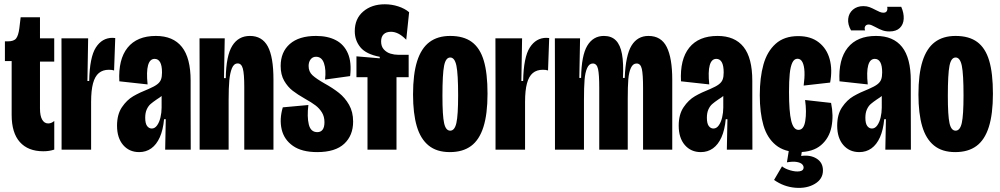

<svg xmlns="http://www.w3.org/2000/svg" viewBox="-20 -710 4747 911"><path d="M35.3 -164.8V-420.2H3.3V-513.8H16.7Q46 -513.8 56.6 -527.7Q67.2 -541.5 71.7 -575.3L78 -628H169.7V-528H237.3V-417.7H169.7V-195.3Q169.7 -160.2 180.1 -142.2Q190.5 -124.3 208.5 -124.3Q216.3 -124.3 223.4 -127.2Q230.5 -130.2 237.5 -136V-0.2Q225 3.8 212.5 5.8Q200 7.7 185 7.7Q113.2 7.7 74.2 -36Q35.3 -79.7 35.3 -164.8Z M272.2 -287.5 271.7 -528H398.2L394.8 -325.7H403.2Q405.3 -438.5 434.8 -484.5Q464.3 -530.5 513.7 -530.5Q522.2 -530.5 526.8 -529.5L521.3 -375.7Q512 -379 496.7 -379Q467.8 -379 449.1 -363.5Q430.3 -348 421.3 -314.3Q412.3 -280.7 412.3 -226.5V0H272.2Z M535.3 -113.7Q535.3 -167 558.5 -201.3Q581.7 -235.7 612.3 -253.5Q643 -271.3 685.8 -288.2Q712.2 -299.5 725.6 -309.7Q739 -319.8 743.8 -332.6Q748.7 -345.3 748.7 -366.3Q748.7 -398.5 739.8 -414.6Q730.8 -430.7 713.8 -430.7Q691 -430.7 682.5 -400.3Q674 -370 680.3 -309.5L546.2 -324.2Q540.7 -428.3 585.4 -483.9Q630.2 -539.5 719.5 -539.5Q801.5 -539.5 843 -487.3Q884.5 -435.2 884.5 -327V-201.8Q884.7 -133.5 884.8 -99.9Q884.8 -66.3 885 0H763.7Q765.2 -72.7 766.5 -144.5H758.5Q753.8 -93.5 738.2 -58.6Q722.5 -23.7 697.7 -6Q672.8 11.7 640.3 11.7Q593.2 11.7 564.2 -22Q535.3 -55.7 535.3 -113.7ZM746.8 -199.3V-263L769.8 -279.5Q761.2 -266.7 750.3 -257.3Q739.5 -248 723.5 -238.2Q705 -225.5 694.3 -216.2Q683.7 -207 676.3 -190.9Q669 -174.8 669 -151.3Q669 -124.3 677.9 -112.2Q686.8 -100.2 700.2 -100.2Q714.8 -100.2 725.4 -115.1Q736 -130 741.4 -152.8Q746.8 -175.7 746.8 -199.3Z M927.2 -312.5 926.7 -528H1046.3L1042.8 -339.3H1051.2Q1053 -446.5 1082.2 -493Q1111.3 -539.5 1165.8 -539.5Q1223.7 -539.5 1250.6 -489.8Q1277.5 -440 1277.5 -332.3V0H1139V-297.5Q1139 -359 1132.4 -384Q1125.8 -409 1108 -409Q1089.7 -409 1080.4 -386.2Q1071.2 -363.3 1068 -327.9Q1064.8 -292.5 1064.8 -236.3V0H927.2Z M1321.8 -200.7 1443.2 -211.8Q1436.3 -156.2 1445.2 -119.6Q1454 -83 1485.7 -83Q1502 -83 1510.8 -94.8Q1519.5 -106.7 1519.5 -130Q1519.5 -157 1507.5 -176.4Q1495.5 -195.8 1477.2 -209.8Q1458.8 -223.8 1426.3 -242Q1391.5 -261.8 1368.3 -279.8Q1345.2 -297.7 1328.4 -326.6Q1311.7 -355.5 1311.7 -396.8Q1311.7 -463.3 1355.2 -501.4Q1398.7 -539.5 1479.5 -539.5Q1535 -539.5 1573.6 -519.3Q1612.2 -499.2 1630.6 -456.9Q1649 -414.7 1641.3 -349L1522.3 -332.5Q1527.8 -379 1517.3 -409.8Q1506.8 -440.7 1479.3 -440.7Q1463.3 -440.7 1453.8 -428.2Q1444.3 -415.8 1444.3 -396.8Q1444.3 -369.8 1462.7 -352.9Q1481 -336 1520.2 -313.8Q1559.3 -292.2 1588.1 -269.4Q1616.8 -246.7 1636.2 -212.8Q1655.5 -179 1655.5 -133Q1655.5 -67.2 1613.2 -27.8Q1570.8 11.7 1485.2 11.7Q1412 11.7 1369.9 -17.9Q1327.8 -47.5 1316.5 -96Q1305.2 -144.5 1321.8 -200.7Z M1723.7 -343.8H1671.3V-442.7L1781.8 -433.3V-440.5Q1717.2 -452.8 1690.2 -485.4Q1663.3 -518 1663.3 -562.2Q1663.3 -621.2 1703.4 -655.4Q1743.5 -689.7 1805.7 -689.7Q1839 -689.7 1869.9 -679.6Q1900.8 -669.5 1921.2 -652L1907.5 -521.5Q1886.5 -542.5 1869.2 -550.8Q1851.8 -559.2 1835.2 -559.2Q1812.3 -559.2 1800.3 -547.3Q1788.3 -535.5 1788.3 -513.5Q1788.3 -489.3 1801.5 -475.2Q1814.7 -461 1832.8 -455.5Q1851 -450 1869.7 -450H1919V-343.8H1861.3V0H1723.7Z M1939.8 -261.8Q1939.8 -358.5 1959.2 -419.8Q1978.7 -481 2017.6 -510.2Q2056.5 -539.5 2116.2 -539.5Q2180 -539.5 2218.8 -510.8Q2257.7 -482 2275.4 -422.4Q2293.2 -362.8 2293.2 -265.3Q2293.2 -168.8 2273.8 -107.7Q2254.5 -46.5 2215.2 -17.4Q2175.8 11.7 2114.3 11.7Q2052.2 11.7 2013.8 -19.5Q1975.3 -50.7 1957.6 -110.9Q1939.8 -171.2 1939.8 -261.8ZM2153.7 -257.2Q2153.7 -358 2145.7 -397.6Q2137.7 -437.2 2116.3 -437.2Q2094.8 -437.2 2087.1 -397.8Q2079.3 -358.5 2079.3 -255Q2079.3 -161.5 2087.2 -125.8Q2095 -90 2116.2 -90Q2137.3 -90 2145.5 -126.6Q2153.7 -163.2 2153.7 -257.2Z M2331.2 -287.5 2330.7 -528H2457.2L2453.8 -325.7H2462.2Q2464.3 -438.5 2493.8 -484.5Q2523.3 -530.5 2572.7 -530.5Q2581.2 -530.5 2585.8 -529.5L2580.3 -375.7Q2571 -379 2555.7 -379Q2526.8 -379 2508.1 -363.5Q2489.3 -348 2480.3 -314.3Q2471.3 -280.7 2471.3 -226.5V0H2331.2Z M2613.2 -298.8 2612.7 -528H2732.3L2728.8 -340.3H2737.2Q2738.8 -447.3 2766.7 -493.4Q2794.5 -539.5 2845.5 -539.5Q2881.3 -539.5 2902.3 -518.2Q2923.3 -496.8 2931.2 -453.5Q2939.2 -410.2 2935.8 -340.3H2944.2Q2948.5 -448.3 2976.6 -493.9Q3004.7 -539.5 3056.8 -539.5Q3117.2 -539.5 3143.4 -487.1Q3169.7 -434.7 3169.7 -331.8V0H3031.2V-293.2Q3031.2 -356.8 3025.4 -382.8Q3019.7 -408.7 3000.5 -408.7Q2983.2 -408.7 2973.6 -388Q2964 -367.3 2961.2 -333.6Q2958.5 -299.8 2958.5 -241.7V0H2823.3V-293.3Q2823.3 -356.3 2817.6 -382.5Q2811.8 -408.7 2792.8 -408.7Q2775.5 -408.7 2765.9 -387.2Q2756.3 -365.8 2753.6 -330.8Q2750.8 -295.8 2750.8 -235V0H2613.2Z M3200.3 -113.7Q3200.3 -167 3223.5 -201.3Q3246.7 -235.7 3277.3 -253.5Q3308 -271.3 3350.8 -288.2Q3377.2 -299.5 3390.6 -309.7Q3404 -319.8 3408.8 -332.6Q3413.7 -345.3 3413.7 -366.3Q3413.7 -398.5 3404.8 -414.6Q3395.8 -430.7 3378.8 -430.7Q3356 -430.7 3347.5 -400.3Q3339 -370 3345.3 -309.5L3211.2 -324.2Q3205.7 -428.3 3250.4 -483.9Q3295.2 -539.5 3384.5 -539.5Q3466.5 -539.5 3508 -487.3Q3549.5 -435.2 3549.5 -327V-201.8Q3549.7 -133.5 3549.8 -99.9Q3549.8 -66.3 3550 0H3428.7Q3430.2 -72.7 3431.5 -144.5H3423.5Q3418.8 -93.5 3403.2 -58.6Q3387.5 -23.7 3362.7 -6Q3337.8 11.7 3305.3 11.7Q3258.2 11.7 3229.2 -22Q3200.3 -55.7 3200.3 -113.7ZM3411.8 -199.3V-263L3434.8 -279.5Q3426.2 -266.7 3415.3 -257.3Q3404.5 -248 3388.5 -238.2Q3370 -225.5 3359.3 -216.2Q3348.7 -207 3341.3 -190.9Q3334 -174.8 3334 -151.3Q3334 -124.3 3342.9 -112.2Q3351.8 -100.2 3365.2 -100.2Q3379.8 -100.2 3390.4 -115.1Q3401 -130 3406.4 -152.8Q3411.8 -175.7 3411.8 -199.3Z M3585 -258Q3585 -341.7 3602.4 -403.8Q3619.8 -466 3660.4 -502.3Q3701 -538.7 3767.3 -538.7Q3827.3 -538.7 3865.2 -508.8Q3903.2 -479 3916.7 -429.1Q3930.2 -379.2 3918.8 -318.2L3793.2 -304Q3798.3 -341 3797.1 -369.7Q3795.8 -398.3 3787.6 -414.8Q3779.3 -431.3 3764 -431.3Q3748.3 -431.3 3739.4 -412.7Q3730.5 -394 3727.1 -359.9Q3723.7 -325.8 3723.7 -274.2Q3723.7 -179.8 3734.2 -136.8Q3744.7 -93.8 3768.7 -93.8Q3794.2 -93.8 3800.9 -136.5Q3807.7 -179.2 3800 -235.5L3923.3 -221.7Q3935.8 -161.3 3925.2 -108Q3914.5 -54.7 3875.8 -21.5Q3837.2 11.7 3768.8 11.7Q3701.7 11.7 3660.8 -21.9Q3619.8 -55.5 3602.4 -115.2Q3585 -175 3585 -258ZM3793 85Q3793 76.3 3785.6 69Q3778.2 61.7 3760.6 58.5Q3743 55.3 3713.8 60.2L3724.7 -7.3H3787.2L3781.3 30Q3825 23.8 3854.8 42.6Q3884.7 61.3 3884.7 98.8Q3884.7 139.3 3846.5 162.2Q3808.3 185.2 3753.5 180.8Q3698.7 176.3 3652.8 143.7L3690.5 79.2Q3704.3 90.8 3729.7 98.2Q3755 105.7 3774 102.8Q3793 99.8 3793 85Z M3952.3 -113.7Q3952.3 -167 3975.5 -201.3Q3998.7 -235.7 4029.3 -253.5Q4060 -271.3 4102.8 -288.2Q4129.2 -299.5 4142.6 -309.7Q4156 -319.8 4160.8 -332.6Q4165.7 -345.3 4165.7 -366.3Q4165.7 -398.5 4156.8 -414.6Q4147.8 -430.7 4130.8 -430.7Q4108 -430.7 4099.5 -400.3Q4091 -370 4097.3 -309.5L3963.2 -324.2Q3957.7 -428.3 4002.4 -483.9Q4047.2 -539.5 4136.5 -539.5Q4218.5 -539.5 4260 -487.3Q4301.5 -435.2 4301.5 -327V-201.8Q4301.7 -133.5 4301.8 -99.9Q4301.8 -66.3 4302 0H4180.7Q4182.2 -72.7 4183.5 -144.5H4175.5Q4170.8 -93.5 4155.2 -58.6Q4139.5 -23.7 4114.7 -6Q4089.8 11.7 4057.3 11.7Q4010.2 11.7 3981.2 -22Q3952.3 -55.7 3952.3 -113.7ZM4163.8 -199.3V-263L4186.8 -279.5Q4178.2 -266.7 4167.3 -257.3Q4156.5 -248 4140.5 -238.2Q4122 -225.5 4111.3 -216.2Q4100.7 -207 4093.3 -190.9Q4086 -174.8 4086 -151.3Q4086 -124.3 4094.9 -112.2Q4103.8 -100.2 4117.2 -100.2Q4131.8 -100.2 4142.4 -115.1Q4153 -130 4158.4 -152.8Q4163.8 -175.7 4163.8 -199.3ZM4132.5 -582.2Q4123.8 -587 4115.9 -590.3Q4108 -593.7 4101.8 -593.7Q4090.3 -593.7 4085.3 -585.5Q4080.3 -577.3 4084.7 -565.8H4018Q4001.8 -593.8 4004.5 -620.5Q4007.2 -647.2 4026.8 -664.1Q4046.5 -681 4076.5 -681Q4092.8 -681 4105.2 -676.3Q4117.7 -671.7 4135.8 -662.2Q4144.7 -657.3 4154 -653.5Q4163.3 -649.7 4171.3 -649.7Q4183.8 -649.7 4188 -657.9Q4192.2 -666.2 4189.5 -677.7H4256.2Q4269.3 -647.8 4267.9 -620.8Q4266.5 -593.8 4249.4 -577.3Q4232.3 -560.8 4200.5 -560.8Q4181.5 -560.8 4166.5 -566.3Q4151.5 -571.8 4132.5 -582.2Z M4337.8 -261.8Q4337.8 -358.5 4357.2 -419.8Q4376.7 -481 4415.6 -510.2Q4454.5 -539.5 4514.2 -539.5Q4578 -539.5 4616.8 -510.8Q4655.7 -482 4673.4 -422.4Q4691.2 -362.8 4691.2 -265.3Q4691.2 -168.8 4671.8 -107.7Q4652.5 -46.5 4613.2 -17.4Q4573.8 11.7 4512.3 11.7Q4450.2 11.7 4411.8 -19.5Q4373.3 -50.7 4355.6 -110.9Q4337.8 -171.2 4337.8 -261.8ZM4551.7 -257.2Q4551.7 -358 4543.7 -397.6Q4535.7 -437.2 4514.3 -437.2Q4492.8 -437.2 4485.1 -397.8Q4477.3 -358.5 4477.3 -255Q4477.3 -161.5 4485.2 -125.8Q4493 -90 4514.2 -90Q4535.3 -90 4543.5 -126.6Q4551.7 -163.2 4551.7 -257.2Z"/></svg>

Font: Bricolage Grotesque 96pt Condensed ExBd
Style: Regular
Weight: 800
Width: 3
Designer: Mathieu Triay
Foundry: Atelier Triay
Version: Version 1.001;Glyphs 3.2 (3207)